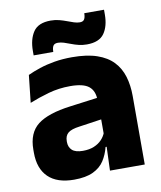

<svg xmlns="http://www.w3.org/2000/svg" viewBox="-79 -744 685 818"><g transform="rotate(-10 263.5 -334.5)"><path d="M483 0H332.5L337 -123L333.5 -130.5V-284L332.5 -304Q332.5 -345 308.5 -364.5Q284.5 -384 228 -384Q178.5 -384 134 -371.5Q89.5 -359 50 -343L63 -461.5Q86.5 -472.5 115.8 -482.2Q145 -492 180.5 -498Q216 -504 256.5 -504Q321 -504 364.5 -489Q408 -474 434 -446.5Q460 -419 471.5 -380.8Q483 -342.5 483 -296.5ZM176 11.5Q102.5 11.5 64.5 -25.5Q26.5 -62.5 26.5 -131V-144.5Q26.5 -217 71.2 -251.8Q116 -286.5 213.5 -299L345.5 -316.5L354.5 -224.5L237.5 -207.5Q202 -203 187.5 -191Q173 -179 173 -155.5V-152Q173 -129.5 187.5 -116.2Q202 -103 234 -103Q262 -103 282.2 -111.5Q302.5 -120 315.5 -133.8Q328.5 -147.5 335 -164.5L356.5 -102.5H331.5Q323.5 -70.5 306.8 -44.5Q290 -18.5 258.5 -3.5Q227 11.5 176 11.5ZM329.5 -546.5Q311.5 -546.5 294.8 -550.5Q278 -554.5 262.8 -560.5Q247.5 -566.5 233.8 -570.8Q220 -575 208.5 -575Q194 -575 188.5 -567Q183 -559 182.5 -542.5V-540H97.5V-559Q97.5 -609.5 119 -641.5Q140.5 -673.5 194.5 -673.5Q214 -673.5 231 -669Q248 -664.5 263 -658.8Q278 -653 291.2 -648.8Q304.5 -644.5 316 -644.5Q330 -644.5 335.2 -652.8Q340.5 -661 341 -677V-679.5H426.5V-659Q426.5 -608.5 404.8 -577.5Q383 -546.5 329.5 -546.5Z"/></g></svg>

Font: Anek Malayalam Medium
Style: Bold
Weight: 700
Version: Version 1.003